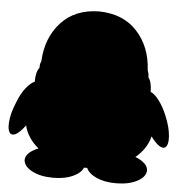

<svg xmlns="http://www.w3.org/2000/svg" viewBox="-56 -778 901 941"><g transform="rotate(5 394.0 -308.0)"><path d="M27.2 -243.6Q44.6 -288.7 67.2 -316.9Q89.7 -345.1 109.2 -352.8Q109.2 -401.5 126.7 -423.1V-432.8Q126.7 -442.6 132.8 -456.4Q138.5 -571.8 206.9 -646.9Q275.4 -722.1 394.4 -723.6Q513.3 -721.5 581.8 -646.4Q650.3 -571.3 655.9 -456.4Q661.5 -442.6 662.1 -432.8V-423.1Q679.5 -401.5 679.5 -352.8Q699 -345.1 721.5 -315.6Q744.1 -286.2 761.5 -243.6Q785.1 -187.2 787.9 -143.1Q790.8 -99 773.3 -87.2Q759.5 -81.5 741 -95.1Q722.6 -108.7 703.1 -135.9Q687.7 -73.3 632.8 -28.7Q662.1 -16.9 678.7 -1.3Q695.4 14.4 695.4 33.8Q693.3 65.1 652.3 86.7Q611.3 108.2 548.7 108.2Q492.3 108.2 453.1 90.5Q413.8 72.8 402.1 45.6H386.7Q374.9 72.8 335.9 90.5Q296.9 108.2 240 108.2Q177.4 108.2 136.4 86.7Q95.4 65.1 93.3 33.8Q93.3 14.4 110 -1.3Q126.7 -16.9 155.9 -28.7Q101 -73.8 85.6 -135.9Q66.2 -108.7 47.7 -94.9Q29.2 -81 15.4 -87.2Q-2.1 -99 0.8 -143.1Q3.6 -187.2 27.2 -243.6Z"/></g></svg>

Font: FiraCode Nerd Font
Style: Regular
Weight: 400
Designer: Carrois Corporate, Edenspiekermann AG, Nikita Prokopov
Foundry: Carrois Corporate, Edenspiekermann AG, Nikita Prokopov
Version: Version 6.002;Nerd Fonts 2.2.2